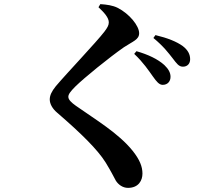

<svg xmlns="http://www.w3.org/2000/svg" viewBox="-20 -837 1040 930"><path d="M768 -426C792 -426 806 -443 806 -465C806 -484 797 -502 776 -522C744 -551 697 -573 641 -589L630 -576C674 -535 701 -494 721 -466C738 -442 751 -426 768 -426ZM600 73C652 73 670 36 670 4C670 -30 657 -63 623 -106C554 -192 442 -258 347 -325C326 -340 311 -354 311 -368C311 -380 320 -393 346 -419C389 -461 507 -557 580 -608C624 -637 654 -645 654 -676C654 -712 607 -770 550 -799C526 -811 497 -815 466 -817L457 -802C485 -776 507 -751 507 -729C507 -715 501 -704 486 -684C448 -634 304 -483 250 -419C230 -394 221 -375 221 -355C221 -335 233 -311 257 -291C374 -190 452 -113 491 -51C518 -7 529 16 541 38C553 57 574 73 600 73ZM866 -514C887 -514 901 -528 901 -550C901 -574 890 -595 865 -614C836 -635 792 -653 733 -667L723 -653C773 -612 797 -579 816 -555C836 -529 846 -514 866 -514Z"/></svg>

Font: Source Han Serif CN
Style: Bold
Weight: 700
Designer: Ryoko NISHIZUKA 西塚涼子 (kana & ideographs); Frank Grießhammer (Latin, Greek & Cyrillic); Wenlong ZHANG 张文龙 (bopomofo); San
Foundry: Adobe
Version: Version 2.003;hotconv 1.1.1;makeotfexe 2.6.0